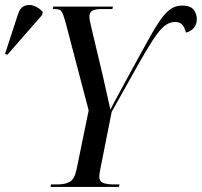

<svg xmlns="http://www.w3.org/2000/svg" viewBox="-125 -740 799 760"><path d="M75 0 77 -10H104Q133 -10 151.5 -20.5Q170 -31 178 -69L226 -303L133 -657Q125 -685 118.5 -694.5Q112 -704 95 -704H84L86 -714H322L320 -704H272Q229 -704 229 -676Q229 -666 231.5 -653.5Q234 -641 238 -625L282 -440Q288 -411 297 -372.5Q306 -334 312 -306Q325 -332 344.5 -367.5Q364 -403 386 -444Q428 -520 456.5 -572.5Q485 -625 507 -657Q529 -689 549.5 -703.5Q570 -718 595 -718Q629 -718 641.5 -701.5Q654 -685 654 -665Q654 -642 641.5 -628.5Q629 -615 611 -611Q607 -629 597.5 -641Q588 -653 568 -653Q545 -653 525 -636.5Q505 -620 479 -580Q453 -540 414.5 -471Q376 -402 317 -297L272 -70Q268 -50 268 -41Q268 -22 283.5 -16Q299 -10 325 -10H348L346 0ZM-96 -523 -105 -527 -54 -683Q-46 -709 -28.5 -716.5Q-11 -724 9 -717Q29 -710 44 -693L42 -681Z"/></svg>

Font: Noto Serif Display Condensed
Style: Italic
Weight: 400
Width: 3
Italic angle: -12°
Designer: Monotype Design Team
Foundry: Monotype Imaging Inc.
Version: Version 2.009